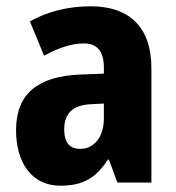

<svg xmlns="http://www.w3.org/2000/svg" viewBox="-20 -580 560 610"><path d="M268 -560C196 -560 130 -543 75 -512L120 -403C168 -429 208 -442 247 -442C289 -442 310 -416 310 -366V-346L232 -343C101 -337 31 -283 31 -166C31 -67 78 10 172 10C246 10 285 -16 323 -73H326L353 0H461V-363C461 -495 390 -560 268 -560ZM271 -249 310 -251V-203C310 -144 278 -107 235 -107C203 -107 184 -125 184 -169C184 -218 210 -247 271 -249Z"/></svg>

Font: Noto Sans Gujarati Condensed ExtraBold
Style: Regular
Weight: 800
Width: 3
Designer: Jelle Bosma - Monotype Design Team, Universal Thirst
Foundry: Monotype Imaging Inc.
Version: Version 2.106